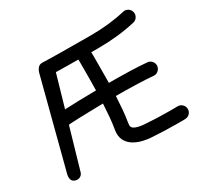

<svg xmlns="http://www.w3.org/2000/svg" viewBox="-157 -927 1251 1189"><g transform="rotate(-30 468.5 -332.5)"><path d="M903.3 -681.6Q907.7 -663.1 897.7 -646.7Q887.7 -630.4 869.1 -626Q805.2 -611.3 738.5 -604.2Q671.9 -597.2 602.5 -597.2Q588.9 -597.2 551.8 -597.2Q552.2 -585.4 552.2 -572.5Q552.2 -559.6 552.2 -546.4Q552.2 -506.8 552 -464.1Q551.8 -421.4 551.3 -378.4Q625.5 -378.4 695.6 -376.5Q765.6 -374.5 820.8 -369.6Q839.8 -368.2 852.3 -353.8Q864.7 -339.4 863.3 -320.3Q861.3 -301.3 846.9 -288.8Q832.5 -276.4 813.5 -277.8Q761.2 -282.2 692.6 -284.4Q624 -286.6 551.3 -286.6Q549.8 -286.6 548.3 -286.6Q545.9 -237.3 542 -192.1Q538.1 -147 531.7 -109.4Q529.3 -94.7 529.3 -86.9Q529.3 -67.4 555.4 -57.6Q581.5 -47.9 616.2 -45.9Q662.6 -43 701.9 -41.3Q741.2 -39.6 787.1 -39.6Q802.7 -39.6 817.1 -39.6Q831.5 -39.6 846.7 -40Q865.7 -40.5 879.6 -27.3Q893.6 -14.2 894 4.9Q894.5 23.9 881.3 37.6Q868.2 51.3 849.1 51.8Q833.5 52.2 818.1 52.2Q802.7 52.2 787.1 52.2Q739.7 52.2 698.5 50.5Q657.2 48.8 610.8 45.9Q584 44.4 553.5 37.4Q522.9 30.3 496.3 15.6Q469.7 1 452.9 -23.4Q436 -47.9 436 -84.5Q436 -92.8 437 -99.9Q438 -106.9 439.5 -114.7Q445.3 -149.4 449.2 -193.4Q453.1 -237.3 455.6 -286.1Q411.6 -285.2 365 -284.2Q318.4 -283.2 276.9 -281.7Q235.4 -280.3 207.5 -277.8L123 13.7Q117.7 31.7 101.1 39.3Q84.5 46.9 65.4 39.6Q48.3 32.7 44.4 17.1Q40.5 1.5 44.9 -17.1L208.5 -647Q213.4 -665.5 225.3 -679.7Q237.3 -693.8 257.3 -692.9Q267.1 -692.4 301.8 -691.7Q336.4 -690.9 383.1 -690.4Q429.7 -689.9 476.3 -689.7Q522.9 -689.5 557.6 -689.2Q592.3 -689 602.5 -689Q733.4 -689 848.1 -715.8Q866.7 -720.2 882.8 -710.2Q898.9 -700.2 903.3 -681.6ZM300.3 -600.1 234.4 -372.1Q281.2 -374.5 341.8 -376Q402.3 -377.4 459 -377.9Q460 -421.4 460.2 -464.4Q460.4 -507.3 460.4 -546.4Q460.4 -560.1 460.4 -573Q460.4 -585.9 460 -598.1Q416 -598.1 372.6 -598.9Q329.1 -599.6 300.3 -600.1Z"/></g></svg>

Font: Mikhak-DS2-FD Medium
Style: Regular
Weight: 500
Designer: Amin Abedi
Version: Version 3.4